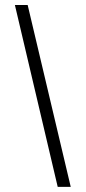

<svg xmlns="http://www.w3.org/2000/svg" viewBox="-20 -719 341 762"><path d="M39.1 -699.2H89.8L260.7 22.5H209Z"/></svg>

Font: Post No Bills Colombo
Style: Regular
Weight: 500
Designer: Kosala Senevirathne, Siva Puranthara, Lasantha Premarathna, Tharique Azeez
Foundry: Mooniak
Version: Version 1.220 ; ttfautohint (v1.5)